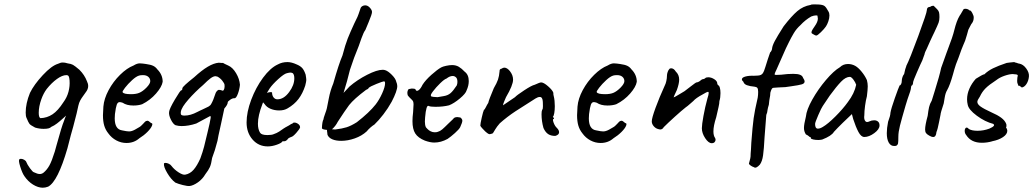

<svg xmlns="http://www.w3.org/2000/svg" viewBox="-20 -681 4827 897"><path d="M392 -279Q392 -264 380 -249Q377 -244 369 -233.5Q361 -223 355 -212Q349 -201 346 -187Q342 -164 322 -89L311 -50L295 12Q250 167 205 191Q192 196 180 196Q158 196 134.5 181.5Q111 167 94 142Q84 128 74.5 97.5Q65 67 71 63Q73 61 78 61Q85 61 93 65.5Q101 70 103 76Q107 87 120 105Q133 123 139 124Q155 132 166 132Q175 132 183 126Q199 113 210.5 92.5Q222 72 236 27L244 -2Q268 -90 279 -116Q284 -132 289 -141L271 -125Q259 -114 246 -104Q233 -94 219 -88Q212 -79 184 -79Q164 -79 144 -85Q123 -96 118 -102Q113 -108 104 -130Q100 -138 100 -155Q100 -198 120 -247Q139 -286 180 -330Q221 -374 251 -383Q263 -389 273 -389Q284 -389 296 -385Q312 -383 321 -378Q330 -373 351 -355Q375 -331 386 -302Q392 -290 392 -279ZM305 -305Q304 -319 301 -324.5Q298 -330 290 -330Q271 -330 246 -312Q221 -294 198 -265Q183 -245 173 -217Q161 -183 161 -154Q161 -132 169 -129Q200 -130 225.5 -147Q251 -164 276 -203Q293 -226 300 -252.5Q307 -279 305 -305Z M571 -13Q546 -13 523.5 -25Q501 -37 486 -58Q473 -74 467 -94Q461 -114 461 -143Q461 -153 463 -183Q466 -220 487.5 -260Q509 -300 541 -331.5Q573 -363 604 -375Q620 -385 633 -385Q640 -385 647 -384Q654 -383 662 -382Q684 -379 695.5 -373.5Q707 -368 715 -357Q740 -332 740 -299Q736 -275 709 -244Q682 -213 644 -194Q626 -188 603 -188Q572 -188 553 -201Q544 -204 539 -204Q530 -204 525.5 -192Q521 -180 517 -148Q516 -141 516 -128Q516 -77 550 -72Q573 -67 583 -67Q595 -67 610 -75L629 -86Q635 -89 640 -94Q645 -99 649 -103Q651 -105 655 -109.5Q659 -114 662.5 -115.5Q666 -117 669 -117Q673 -117 678 -112.5Q683 -108 686 -106Q695 -106 690 -93.5Q685 -81 668.5 -64.5Q652 -48 631 -35Q606 -13 571 -13ZM682 -302Q682 -314 673 -322Q664 -330 648 -330Q636 -330 630 -328Q616 -324 597 -306.5Q578 -289 564 -271Q550 -253 553 -250Q558 -241 592 -241Q615 -241 630 -247Q647 -254 664.5 -272Q682 -290 682 -302Z M799 172Q779 157 761.5 127.5Q744 98 746 84Q746 80 753 80Q760 80 768.5 84Q777 88 781 94Q794 111 814 124Q834 137 845 135Q868 131 884.5 112Q901 93 916 59Q927 29 933.5 4Q940 -21 949 -60Q956 -92 959 -103Q963 -122 964 -129Q965 -136 964 -137Q963 -138 962 -139L897 -104Q861 -92 828 -92Q814 -92 800 -96Q789 -101 778.5 -122Q768 -143 770 -158Q771 -172 797 -216Q823 -260 827 -259Q832 -259 832 -269Q834 -278 887 -320Q923 -353 951 -369.5Q979 -386 1002 -388Q1009 -387 1014.5 -387Q1020 -387 1022 -387Q1024 -386 1030 -382.5Q1036 -379 1046 -375Q1067 -366 1083 -339Q1099 -312 1101 -285Q1099 -263 1091 -242Q1083 -221 1075 -222Q1067 -223 1055.5 -215Q1044 -207 1044 -203Q1044 -192 1028 -174L1013 -104Q997 -33 996 -23Q984 24 971 57Q967 85 960.5 99.5Q954 114 940 132Q926 156 904.5 171Q883 186 866 188Q856 189 834 183.5Q812 178 799 172ZM842 -141Q870 -141 902 -158Q910 -162 916 -165Q922 -168 927 -170Q945 -178 954 -183Q963 -188 967 -196Q976 -211 987 -245Q988 -249 992.5 -254.5Q997 -260 1001 -261H1005Q1010 -261 1021 -257Q1026 -259 1028 -267Q1030 -275 1029 -285Q1028 -292 1018.5 -304Q1009 -316 996 -323Q990 -325 987 -325Q977 -325 964 -315.5Q951 -306 929 -284Q924 -280 920 -276Q916 -272 912 -269Q872 -232 846.5 -199.5Q821 -167 825 -148Q826 -141 842 -141Z M1132 -109Q1132 -157 1153.5 -214.5Q1175 -272 1209 -318Q1243 -364 1278 -380Q1298 -391 1323 -391Q1342 -391 1366 -380Q1383 -373 1392 -363Q1401 -353 1408 -332Q1411 -314 1411 -307Q1411 -301 1406 -281Q1394 -244 1374.5 -218.5Q1355 -193 1324 -175Q1308 -165 1284 -165Q1263 -165 1244.5 -172.5Q1226 -180 1216 -195L1209 -203L1206 -195Q1185 -141 1185 -103Q1185 -77 1195 -61Q1202 -50 1229 -50Q1249 -50 1258 -54Q1273 -59 1284.5 -66.5Q1296 -74 1307 -82L1311 -84H1310Q1322 -90 1330 -95Q1338 -100 1341 -102Q1343 -102 1345 -103Q1347 -104 1349 -107Q1358 -111 1370 -104Q1382 -97 1382 -86Q1380 -78 1364 -60Q1348 -42 1340 -41Q1339 -41 1333 -38Q1327 -35 1325 -33H1326Q1317 -21 1308 -21H1300Q1296 -13 1273.5 -5Q1251 3 1231 3Q1188 3 1160 -29Q1132 -61 1132 -109ZM1331 -251Q1355 -283 1355 -315Q1355 -332 1348 -339Q1342 -342 1337 -342Q1332 -342 1320 -339Q1307 -336 1280 -311.5Q1253 -287 1240 -268L1227 -247Q1235 -250 1242.5 -250.5Q1250 -251 1251 -249Q1251 -235 1258 -226Q1265 -217 1276 -217Q1306 -217 1331 -251Z M1836 -279Q1836 -256 1810 -206Q1793 -175 1771 -146.5Q1749 -118 1729 -99Q1722 -95 1711.5 -86Q1701 -77 1693 -67Q1670 -46 1637.5 -34.5Q1605 -23 1574 -23Q1550 -23 1533 -30Q1516 -37 1510 -51Q1510 -57 1508.5 -64Q1507 -71 1508 -74Q1485 -76 1484 -82Q1485 -112 1491 -123Q1491 -128 1499 -150Q1505 -166 1507 -175Q1509 -183 1516 -220.5Q1523 -258 1537 -291Q1563 -383 1580 -422Q1593 -472 1604.5 -501Q1616 -530 1635 -571L1650 -602Q1653 -608 1665 -644Q1667 -649 1673 -652.5Q1679 -656 1686 -656Q1697 -656 1706 -647Q1718 -635 1718 -625Q1718 -615 1702 -577L1687 -541Q1679 -531 1669 -503Q1659 -475 1656 -466Q1633 -411 1615 -355Q1602 -301 1585 -247L1613 -277Q1649 -308 1695 -331.5Q1741 -355 1768 -355Q1774 -355 1780 -353Q1793 -349 1810.5 -331.5Q1828 -314 1831 -300Q1836 -288 1836 -279ZM1779 -292Q1779 -301 1774 -301Q1769 -301 1739 -289Q1709 -277 1702 -270Q1702 -267 1697 -264.5Q1692 -262 1690 -261Q1634 -219 1611 -190Q1591 -163 1558 -112Q1548 -92 1531 -77L1546 -76Q1579 -80 1599.5 -86.5Q1620 -93 1647 -110Q1705 -155 1735 -193Q1752 -215 1765.5 -245Q1779 -275 1779 -292Z M1907 -115Q1907 -133 1910 -157L1912 -193Q1912 -202 1910 -207Q1908 -212 1901 -218Q1899 -220 1891 -228Q1883 -236 1884 -241L1883 -246Q1883 -253 1885.5 -259Q1888 -265 1891 -265Q1894 -265 1899 -266.5Q1904 -268 1908 -267Q1922 -267 1922 -261Q1926 -253 1935.5 -259.5Q1945 -266 1954 -285Q1968 -307 1995.5 -331.5Q2023 -356 2041 -366Q2048 -370 2064 -373.5Q2080 -377 2092 -377Q2110 -377 2123.5 -369Q2137 -361 2151 -346Q2170 -332 2170 -302Q2170 -281 2160 -259Q2156 -244 2128.5 -221Q2101 -198 2078 -189Q2050 -182 2014 -182Q1990 -182 1983 -186Q1971 -193 1966 -132Q1965 -125 1965 -113Q1965 -96 1970 -86Q1971 -85 1977 -78.5Q1983 -72 1992 -67.5Q2001 -63 2011 -63Q2020 -63 2025 -65Q2036 -68 2046 -76.5Q2056 -85 2074 -103Q2090 -119 2097 -125Q2102 -134 2117 -134Q2121 -134 2131 -132Q2140 -125 2140 -117Q2140 -109 2130 -87Q2125 -77 2105.5 -59.5Q2086 -42 2071 -32Q2040 -15 2009 -15Q1990 -15 1965 -24Q1933 -37 1920 -57.5Q1907 -78 1907 -115ZM2114 -282Q2117 -290 2117 -298Q2117 -313 2111 -319Q2104 -326 2095 -326Q2081 -326 2066 -314Q2056 -311 2036.5 -292Q2017 -273 2003 -254.5Q1989 -236 1994 -233Q1992 -230 2004 -228.5Q2016 -227 2024 -227Q2034 -229 2053 -232Q2072 -235 2084.5 -245.5Q2097 -256 2114 -282Z M2519 -83Q2510 -115 2510 -147Q2510 -162 2513 -168Q2517 -172 2516.5 -185.5Q2516 -199 2516 -205Q2515 -228 2502 -228Q2493 -228 2482 -221Q2426 -186 2388 -161Q2350 -136 2315 -105Q2301 -89 2294 -77Q2287 -65 2284 -60.5Q2281 -56 2276 -56Q2270 -54 2268 -54Q2263 -54 2256 -59.5Q2249 -65 2247 -67Q2243 -71 2234 -80.5Q2225 -90 2224 -94Q2224 -102 2230.5 -131Q2237 -160 2241 -168Q2244 -168 2250 -180.5Q2256 -193 2261 -200Q2264 -215 2287 -269Q2301 -293 2306.5 -309Q2312 -325 2314 -349V-351Q2314 -355 2317 -357.5Q2320 -360 2323 -360Q2330 -365 2336 -365Q2349 -365 2362 -349Q2377 -330 2377 -309Q2377 -283 2344 -227Q2341 -220 2335.5 -207Q2330 -194 2330 -189L2386 -227Q2394 -236 2429 -259Q2464 -282 2478 -285Q2502 -296 2508 -296Q2520 -296 2540.5 -278Q2561 -260 2565 -248Q2565 -237 2567 -232Q2572 -212 2572 -185Q2572 -167 2569.5 -152.5Q2567 -138 2563 -136Q2563 -135 2564 -133Q2565 -131 2568 -131V-126Q2560 -126 2566 -109Q2572 -92 2582 -83Q2592 -73 2592 -63Q2592 -51 2574 -46Q2554 -46 2541 -54.5Q2528 -63 2519 -83Z M2786 -13Q2761 -13 2738.5 -25Q2716 -37 2701 -58Q2688 -74 2682 -94Q2676 -114 2676 -143Q2676 -153 2678 -183Q2681 -220 2702.5 -260Q2724 -300 2756 -331.5Q2788 -363 2819 -375Q2835 -385 2848 -385Q2855 -385 2862 -384Q2869 -383 2877 -382Q2899 -379 2910.5 -373.5Q2922 -368 2930 -357Q2955 -332 2955 -299Q2951 -275 2924 -244Q2897 -213 2859 -194Q2841 -188 2818 -188Q2787 -188 2768 -201Q2759 -204 2754 -204Q2745 -204 2740.5 -192Q2736 -180 2732 -148Q2731 -141 2731 -128Q2731 -77 2765 -72Q2788 -67 2798 -67Q2810 -67 2825 -75L2844 -86Q2850 -89 2855 -94Q2860 -99 2864 -103Q2866 -105 2870 -109.5Q2874 -114 2877.5 -115.5Q2881 -117 2884 -117Q2888 -117 2893 -112.5Q2898 -108 2901 -106Q2910 -106 2905 -93.5Q2900 -81 2883.5 -64.5Q2867 -48 2846 -35Q2821 -13 2786 -13ZM2897 -302Q2897 -314 2888 -322Q2879 -330 2863 -330Q2851 -330 2845 -328Q2831 -324 2812 -306.5Q2793 -289 2779 -271Q2765 -253 2768 -250Q2773 -241 2807 -241Q2830 -241 2845 -247Q2862 -254 2879.5 -272Q2897 -290 2897 -302Z M3259 -82Q3259 -98 3266.5 -139.5Q3274 -181 3285 -221Q3291 -239 3291 -247Q3291 -252 3287 -252Q3283 -252 3263 -240Q3231 -223 3219 -209Q3214 -205 3203 -195Q3192 -185 3183 -179Q3164 -164 3132.5 -135.5Q3101 -107 3081 -87Q3075 -76 3064 -76Q3061 -76 3055 -78Q3043 -81 3034 -91.5Q3025 -102 3025 -114Q3025 -129 3042.5 -177Q3060 -225 3086 -282Q3090 -289 3093 -302.5Q3096 -316 3096 -328Q3096 -335 3099 -344Q3102 -353 3106 -357Q3109 -362 3115 -362Q3128 -362 3137 -347Q3153 -332 3153 -309Q3153 -290 3142 -260Q3135 -246 3131.5 -237.5Q3128 -229 3127 -226Q3130 -226 3153 -240L3178 -255L3208 -278Q3231 -296 3234 -296Q3238 -296 3244 -299Q3250 -302 3254 -306Q3257 -309 3259.5 -310Q3262 -311 3263 -311Q3264 -311 3268 -312Q3272 -313 3275 -316Q3279 -320 3289 -320Q3303 -320 3317 -311Q3331 -302 3331 -291Q3331 -288 3333 -285.5Q3335 -283 3336 -282Q3340 -282 3343 -271.5Q3346 -261 3346 -246Q3346 -224 3341 -209Q3341 -198 3337 -181Q3333 -164 3332 -159L3326 -133Q3313 -93 3313 -67Q3313 -47 3321 -36Q3323 -32 3323 -28Q3323 -22 3318.5 -17Q3314 -12 3305 -12Q3290 -12 3274.5 -35.5Q3259 -59 3259 -82Z M3855 -609Q3855 -596 3850 -581.5Q3845 -567 3839 -558Q3831 -546 3815 -530.5Q3799 -515 3794 -515Q3789 -515 3784 -518.5Q3779 -522 3776 -523Q3771 -525 3771 -530Q3771 -535 3777 -544.5Q3783 -554 3786 -558Q3801 -579 3801 -594Q3801 -598 3799 -608Q3797 -609 3792 -609Q3783 -609 3770 -604Q3742 -588 3719 -563Q3701 -547 3688.5 -526Q3676 -505 3666 -484.5Q3656 -464 3652 -456Q3627 -401 3621 -386Q3616 -373 3608 -356.5Q3600 -340 3600 -338Q3598 -334 3599.5 -332.5Q3601 -331 3608 -331Q3620 -331 3630 -332Q3659 -336 3686 -336Q3707 -336 3718 -331.5Q3729 -327 3732 -317Q3739 -307 3739 -300Q3739 -291 3726 -287Q3713 -283 3677 -278Q3656 -275 3649 -274Q3631 -273 3617 -272.5Q3603 -272 3596 -271Q3595 -271 3591.5 -270.5Q3588 -270 3585 -264.5Q3582 -259 3579 -248Q3579 -241 3578 -234.5Q3577 -228 3576 -223Q3574 -214 3572 -192Q3569 -184 3568 -178Q3567 -172 3566 -168Q3565 -155 3560 -144Q3557 -113 3552 -41Q3549 16 3545 44.5Q3541 73 3530 88Q3512 108 3502 100Q3495 98 3487 92.5Q3479 87 3479 83Q3480 78 3482 71.5Q3484 65 3485 60Q3487 53 3487 36Q3488 28 3488.5 16.5Q3489 5 3490 -14Q3496 -93 3501 -129Q3506 -165 3520 -225Q3522 -237 3522 -252Q3522 -266 3518 -270.5Q3514 -275 3505 -276Q3483 -278 3469.5 -283Q3456 -288 3453 -299Q3446 -305 3446 -310Q3446 -319 3462.5 -323.5Q3479 -328 3502 -327Q3506 -327 3521.5 -328Q3537 -329 3543.5 -338.5Q3550 -348 3556 -369Q3559 -380 3567 -404Q3575 -428 3578 -436Q3581 -438 3584 -444Q3587 -450 3587 -454Q3588 -467 3599.5 -489Q3611 -511 3641 -558Q3678 -606 3705 -629Q3732 -652 3767 -658Q3771 -661 3786.5 -660.5Q3802 -660 3804 -660Q3824 -659 3832 -653Q3840 -647 3850 -628Q3855 -620 3855 -609Z M3803 -27Q3790 -27 3779 -29.5Q3768 -32 3768 -36Q3768 -39 3767 -40Q3766 -41 3763 -41Q3762 -42 3757 -46Q3752 -50 3745 -53Q3736 -67 3736 -83Q3736 -100 3745 -136Q3748 -168 3775 -216Q3802 -264 3838.5 -307Q3875 -350 3904 -367Q3919 -382 3942 -382Q3960 -382 3976 -373Q3990 -365 4005.5 -346Q4021 -327 4030 -307Q4034 -292 4034 -278Q4034 -263 4030 -231Q4025 -213 4021.5 -187Q4018 -161 4018 -142Q4016 -128 4020 -119.5Q4024 -111 4031 -111Q4036 -111 4042 -114Q4052 -119 4064 -119Q4075 -119 4082 -113Q4089 -107 4089 -95Q4089 -77 4064.5 -59Q4040 -41 4018 -41Q4003 -41 3990.5 -64.5Q3978 -88 3966 -125L3960 -148L3917 -107L3894 -84Q3878 -68 3876 -65Q3865 -46 3821 -29Q3811 -27 3803 -27ZM3941 -204Q3972 -245 3980 -285Q3976 -297 3967 -309Q3958 -321 3951 -322Q3931 -322 3909 -299Q3887 -276 3857 -235L3824 -186Q3818 -178 3803 -143.5Q3788 -109 3788 -102Q3788 -80 3801 -80Q3811 -80 3824 -88Q3848 -102 3883 -137Q3918 -172 3941 -204Z M4157 1Q4141 1 4132 -15Q4123 -31 4123 -59Q4123 -82 4129 -112Q4140 -141 4140 -154Q4143 -173 4160.5 -222.5Q4178 -272 4183 -282Q4187 -282 4190 -288.5Q4193 -295 4193 -303Q4193 -312 4196.5 -321.5Q4200 -331 4204 -335Q4204 -338 4206.5 -346Q4209 -354 4209 -357Q4209 -359 4211.5 -364.5Q4214 -370 4214 -373Q4230 -404 4270 -512.5Q4310 -621 4310 -633Q4310 -649 4326 -649Q4331 -654 4342 -654L4358 -638Q4365 -631 4367 -623.5Q4369 -616 4369 -601Q4369 -586 4365 -575Q4361 -564 4345 -530Q4342 -523 4337 -513.5Q4332 -504 4326 -490Q4324 -485 4310 -454Q4300 -434 4300 -431Q4300 -428 4296 -418.5Q4292 -409 4289 -399Q4281 -383 4263.5 -342.5Q4246 -302 4246 -298Q4246 -287 4241 -282Q4238 -282 4237 -277.5Q4236 -273 4236 -271Q4236 -261 4220 -218L4211 -189Q4192 -124 4184.5 -94Q4177 -64 4177 -43Q4177 -18 4175.5 -11Q4174 -4 4167 0Q4164 1 4157 1Z M4302 -76Q4302 -96 4314 -140Q4317 -165 4320.5 -180.5Q4324 -196 4333 -211Q4337 -226 4347 -256Q4369 -326 4377 -364Q4385 -386 4391 -403Q4397 -420 4402 -434Q4400 -428 4427 -502Q4435 -526 4438 -539Q4449 -584 4463 -607Q4470 -617 4473.5 -624Q4477 -631 4480 -635Q4480 -637 4483 -638.5Q4486 -640 4490 -640Q4502 -640 4510 -632Q4515 -634 4522.5 -620Q4530 -606 4529 -598Q4529 -585 4522 -574Q4518 -570 4513 -559.5Q4508 -549 4504 -542Q4502 -535 4497.5 -518.5Q4493 -502 4489 -491Q4484 -479 4479.5 -468.5Q4475 -458 4472 -450Q4468 -437 4458 -411Q4444 -377 4439 -358Q4437 -352 4432 -333Q4418 -283 4405 -260Q4397 -247 4393.5 -225Q4390 -203 4389 -198Q4374 -153 4374 -145Q4372 -136 4367 -110Q4361 -78 4355 -64Q4353 -41 4340 -41Q4332 -41 4322 -47Q4311 -53 4306.5 -59Q4302 -65 4302 -76Z M4494 -50Q4487 -58 4487 -70Q4487 -76 4489.5 -80.5Q4492 -85 4496 -85Q4501 -85 4507 -78Q4521 -70 4547 -70Q4575 -70 4602 -80Q4634 -94 4620 -102H4621Q4582 -112 4543.5 -140.5Q4505 -169 4501 -192Q4498 -204 4498 -217Q4498 -242 4509 -267Q4520 -292 4539 -313Q4569 -332 4578 -334V-333Q4595 -350 4619.5 -362Q4644 -374 4683 -387L4698 -389L4718 -391Q4719 -390 4723 -389Q4727 -388 4731 -387Q4737 -384 4741 -384Q4760 -381 4774.5 -361Q4789 -341 4787 -323Q4785 -303 4775.5 -288.5Q4766 -274 4753 -272Q4754 -273 4749 -276Q4744 -279 4741 -281L4738 -279Q4738 -280 4737.5 -282.5Q4737 -285 4735 -288Q4732 -294 4732 -303L4733 -318L4735 -328Q4735 -331 4731 -332.5Q4727 -334 4720 -334L4712 -335Q4696 -335 4673 -327Q4650 -319 4635 -307Q4601 -285 4584.5 -268.5Q4568 -252 4558 -230Q4546 -213 4546 -205Q4546 -194 4561.5 -183Q4577 -172 4612 -156Q4640 -144 4657.5 -131Q4675 -118 4681 -102Q4682 -100 4682 -94Q4682 -87 4680 -85Q4682 -83 4682 -82V-83Q4686 -75 4686 -70Q4686 -54 4666 -40.5Q4646 -27 4615 -21H4616Q4592 -14 4567 -14Q4517 -14 4494 -50Z"/></svg>

Font: Caveat
Style: Regular
Weight: 400
Designer: Pablo Impallari
Foundry: Pablo Impallari
Version: Version 1.500; ttfautohint (v1.6)